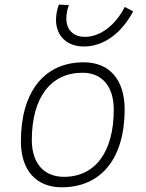

<svg xmlns="http://www.w3.org/2000/svg" viewBox="-20 -795 626 825"><path d="M245.1 9.8C415 9.8 515.6 -114.7 515.6 -325.2C515.6 -452.6 450.2 -527.3 339.8 -527.3C170.4 -527.3 69.8 -400.9 69.8 -187.5C69.8 -63.5 135.3 9.8 245.1 9.8ZM254.9 -35.2C168 -35.2 116.7 -94.2 116.7 -193.8C116.7 -375 197.8 -482.4 334 -482.4C419.4 -482.4 468.8 -423.3 468.8 -323.7C468.8 -142.1 389.2 -35.2 254.9 -35.2ZM340.8 -595.2C421.9 -595.2 500.5 -648.4 552.2 -746.1L516.1 -765.1C475.6 -686 410.6 -636.7 345.2 -636.7C294.9 -636.7 265.1 -667 265.1 -715.8C265.1 -734.9 269 -754.4 275.9 -772.9L232.9 -775.4C224.6 -753.4 220.7 -729.5 220.7 -709.5C220.7 -640.6 267.6 -595.2 340.8 -595.2Z"/></svg>

Font: Cascadia Code PL ExtraLight
Style: Italic
Weight: 200
Italic angle: -10°
Monospace: yes
Designer: Aaron Bell
Foundry: Saja Typeworks
Version: Version 2404.023